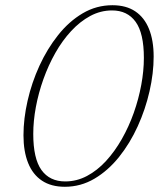

<svg xmlns="http://www.w3.org/2000/svg" viewBox="-20 -706 609 736"><path d="M107.5 -192.5Q107.5 -98 139 -54.2Q170.5 -10.5 230 -10.5Q274 -10.5 313.5 -31.5Q353 -52.5 386.5 -89Q420 -125.5 447 -173Q474 -220.5 492.8 -273.5Q511.5 -326.5 521.5 -380.5Q531.5 -434.5 531.5 -484Q531.5 -578.5 500 -622.2Q468.5 -666 409.5 -666Q365.5 -666 326 -644.8Q286.5 -623.5 252.8 -587Q219 -550.5 192.2 -503.2Q165.5 -456 146.5 -402.8Q127.5 -349.5 117.5 -295.8Q107.5 -242 107.5 -192.5ZM411 -686Q463.5 -686 498.5 -662.5Q533.5 -639 551.2 -595Q569 -551 569 -489Q569 -425.5 553.2 -356.2Q537.5 -287 508 -222Q478.5 -157 436.5 -104.5Q394.5 -52 342 -21Q289.5 10 228.5 10Q176 10 140.8 -13.5Q105.5 -37 87.8 -81.2Q70 -125.5 70 -187.5Q70 -251 85.8 -320Q101.5 -389 131.2 -454Q161 -519 202.8 -571.5Q244.5 -624 297 -655Q349.5 -686 411 -686Z"/></svg>

Font: Newsreader 16pt 16pt ExtraLight
Style: Italic
Weight: 250
Italic angle: -17°
Version: Version 1.003